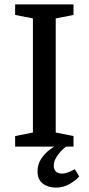

<svg xmlns="http://www.w3.org/2000/svg" viewBox="-20 -668 405 875"><path d="M49 0V-48L130 -64V-584L49 -600V-648H315V-600L234 -584V-64L315 -48V0ZM235 187Q199 187 175 168.5Q151 150 151 113Q151 81 167.5 56Q184 31 208 13Q232 -5 255 -16H301Q285 -5 267.5 11.5Q250 28 237.5 47.5Q225 67 225 87Q225 104 234.5 113.5Q244 123 263 123Q277 123 292 117Q307 111 321 103L341 136Q328 152 299 169.5Q270 187 235 187Z"/></svg>

Font: Faustina Medium
Style: Regular
Weight: 500
Designer: Alfonso Garcia
Foundry: http://www.omnibus-type.com
Version: Version 1.200